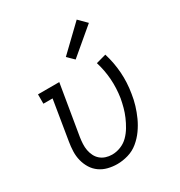

<svg xmlns="http://www.w3.org/2000/svg" viewBox="-183 -899 965 1032"><g transform="rotate(-30 300.0 -383.0)"><path d="M246 8Q217 8 189 1Q161 -6 138.5 -22Q116 -38 101.5 -61.5Q87 -85 80 -112.5Q73 -140 74 -169.5Q75 -199 80 -228L120 -472H63V-530H195L143 -218Q140 -198 139 -178Q138 -158 141.5 -139Q145 -120 153.5 -103Q162 -86 176 -74Q190 -62 208.5 -56Q227 -50 247 -50Q274 -50 300.5 -60.5Q327 -71 347 -91Q367 -111 381.5 -135.5Q396 -160 407 -185.5Q418 -211 425 -237Q432 -263 437 -290Q446 -349 442 -405.5Q438 -462 421 -517L483 -534Q502 -473 506.5 -409.5Q511 -346 500 -281Q495 -247 485 -214Q475 -181 460.5 -149Q446 -117 425 -87.5Q404 -58 376 -35Q348 -12 313.5 -2Q279 8 246 8ZM332 -591 293 -629 444 -774 492 -726Z"/></g></svg>

Font: Iosevka Curly Slab LtEx
Style: Italic
Weight: 300
Width: 7
Italic angle: -9°
Monospace: yes
Designer: Belleve Invis
Foundry: Belleve Invis
Version: Version 11.1.0; ttfautohint (v1.8.3)